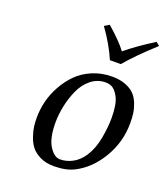

<svg xmlns="http://www.w3.org/2000/svg" viewBox="-124 -731 715 827"><g transform="rotate(20 234.0 -317.5)"><path d="M161.1 -169.9Q161.1 -98.6 183.8 -62.7Q206.5 -26.9 232.9 -26.9Q262.7 -26.9 290.8 -42Q318.8 -57.1 338.9 -87.9Q362.8 -125 372.3 -176.3Q381.8 -227.5 381.8 -270Q381.8 -331.5 366.7 -361.8Q355.5 -384.3 341.6 -395Q327.6 -405.8 306.2 -405.8Q268.6 -405.8 239.3 -382.1Q210 -358.4 193.6 -321.3Q177.2 -284.2 169.2 -245.1Q161.1 -206.1 161.1 -169.9ZM78.1 -162.1Q78.1 -199.2 87.4 -237.1Q96.7 -274.9 116.9 -311.3Q137.2 -347.7 165.3 -376Q193.4 -404.3 234.6 -421.6Q275.9 -439 324.2 -439Q359.9 -439 386 -428.7Q412.1 -418.5 427 -402.8Q441.9 -387.2 450.7 -364.5Q459.5 -341.8 462.2 -321.5Q464.8 -301.3 464.8 -276.9Q464.8 -190.4 420.9 -116.5Q377 -42.5 310.1 -8.8Q272.9 9.8 217.8 9.8Q181.6 9.8 154.8 -3.4Q127.9 -16.6 113.8 -34.9Q99.6 -53.2 91.1 -78.9Q82.5 -104.5 80.3 -123.3Q78.1 -142.1 78.1 -162.1ZM289.6 -502Q263.7 -563.5 214.8 -631.8L237.3 -645Q296.9 -593.3 325.2 -555.2Q371.1 -594.2 451.7 -645L467.8 -631.8Q386.2 -557.6 339.4 -502Z"/></g></svg>

Font: Linux Libertine G
Style: Italic
Weight: 400
Italic angle: -12°
Designer: Philipp H. Poll
Foundry: Philipp H. Poll
Version: Version 5.1.3